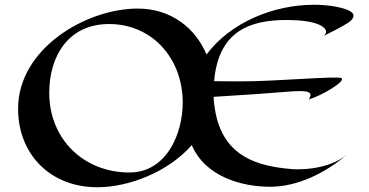

<svg xmlns="http://www.w3.org/2000/svg" viewBox="-20 -761 1551 807"><path d="M1444 -666C1458 -675 1466 -686 1466 -695C1466 -703 1459 -711 1444 -718C1424 -727 1373 -741 1300 -741C1132 -741 951 -669 848 -532C801 -644 698 -725 559 -725C342 -725 56 -557 56 -304C56 -113 191 26 389 26C519 26 685 -36 786 -151C844 -16 1000 24 1115 24C1229 24 1346 -32 1442 -114C1355 -39 1211 -50 1211 -50C1067 -61 917 -100 884 -298C881 -317 878 -336 878 -354C1181 -372 1186 -378 1243 -378C1285 -378 1293 -368 1278 -343C1335 -360 1438 -422 1414 -433C1394 -442 1136 -419 998 -419C960 -419 920 -419 880 -420C898 -629 1028 -677 1185 -677C1240 -677 1293 -671 1324 -656C1324 -656 1371 -635 1340 -610C1417 -647 1444 -666 1444 -666ZM438 -660C622 -660 748 -513 748 -330C748 -199 680 -36 524 -36C333 -36 187 -175 187 -371C187 -527 269 -660 438 -660Z"/></svg>

Font: Eagle Lake
Style: Regular
Weight: 400
Designer: Astigmatic (AOETI)
Foundry: Astigmatic (AOETI)
Version: Version 1.000